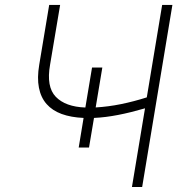

<svg xmlns="http://www.w3.org/2000/svg" viewBox="-20 -747 731 767"><path d="M136.7 -488.3 176.5 -727.3H220.2L180 -488.3Q164.4 -400.2 202.8 -360.4Q241.5 -320.3 321 -317.5L347.7 -477.3H388.8L362.2 -317.8Q412.3 -320.7 463.6 -331.1Q514.9 -341.6 566.4 -358L627.8 -727.3H668.7L547.9 0H507.1L559.3 -314.3Q529.8 -305.8 503.2 -299.2Q476.6 -292.6 451.7 -287.8Q426.8 -283 403.1 -280Q379.3 -277 355.5 -275.9L335.6 -157.7H294.4L313.9 -275.9Q263.5 -278.1 226.2 -291.7Q188.9 -305.4 166 -331.5Q143.1 -357.6 135.5 -396.7Q127.8 -435.7 136.7 -488.3Z"/></svg>

Font: Inter P Extra Light
Style: Italic
Weight: 200
Italic angle: 9.39999°
Designer: Rasmus Andersson
Foundry: rsms
Version: Version 3.018;git-588b23468